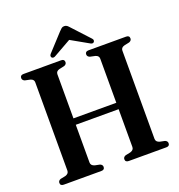

<svg xmlns="http://www.w3.org/2000/svg" viewBox="-154 -1013 1066 1141"><g transform="rotate(-20 379.0 -442.0)"><path d="M243 -71Q243 -52 266 -45L297.5 -38.5Q313 -32.5 313 -18.5Q313 0 292 0H54.5Q33 0 33 -18.5Q33 -32.5 48.5 -38.5L80.5 -45Q103 -52 103 -71V-629.5Q103 -648.5 81.5 -654.5L48.5 -661.5Q33 -667.5 33 -681.5Q33 -700 54.5 -700H292Q313 -700 313 -681.5Q313 -667.5 297.5 -661.5L265 -654.5Q243 -648.5 243 -629.5V-350.5H514V-629.5Q514 -648.5 492.5 -654.5L460 -661.5Q444 -667.5 444 -681.5Q444 -700 465.5 -700H703Q724 -700 724 -681.5Q724 -667.5 708.5 -661.5L676 -654.5Q654 -648.5 654 -629.5V-71Q654 -52 677 -45L708.5 -38.5Q724 -32.5 724 -18.5Q724 0 703 0H465.5Q444 0 444 -18.5Q444 -32.5 460 -38.5L491.5 -45Q514 -52 514 -71V-310H243ZM271.5 -737Q255 -726 245.5 -734.5Q242 -737.5 241.5 -744Q241 -750.5 247.5 -757.5L345 -863.5Q354 -873 360.8 -878.8Q367.5 -884.5 378 -884.5Q389 -884.5 396 -879Q403 -873.5 411.5 -863.5L509.5 -757.5Q516 -750.5 515.2 -744.2Q514.5 -738 511 -734.5Q502 -726 485.5 -737L378.5 -797.5Z"/></g></svg>

Font: Fraunces 144pt S050 SemiBold
Style: Regular
Weight: 600
Version: Version 1.000; ttfautohint (v1.8.3)